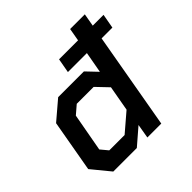

<svg xmlns="http://www.w3.org/2000/svg" viewBox="-181 -879 1044 1044"><g transform="rotate(-45 341.0 -357.0)"><path d="M667 -557H584L486 0H379L393 -82L298 0H117L30 -106L83 -406L191 -498H389L449 -435L471 -557H325L340 -640H486L499 -714H612L599 -640H682ZM432 -333 367 -401H237L188 -359L148 -139L183 -97H301L406 -187Z"/></g></svg>

Font: Chakra Petch SemiBold
Style: Italic
Weight: 600
Italic angle: -10°
Designer: Katatrad Aksorn Co.,Ltd.
Foundry: Cadson Demak Co.,Ltd.
Version: Version 1.000; ttfautohint (v1.6)